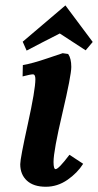

<svg xmlns="http://www.w3.org/2000/svg" viewBox="-20 -696 367 718"><path d="M214.4 -497.1 234.9 -494.1Q246.6 -477.5 246.6 -445.8Q246.6 -414.1 213.4 -272.9Q180.2 -131.8 180.2 -90.3Q180.2 -63.5 188 -63.5Q199.2 -63.5 239.7 -117.2L291 -83.5Q269.5 -49.3 232.2 -23.4Q194.8 2.4 151.4 2.4Q105.5 2.4 80.6 -20.5Q55.7 -43.5 55.7 -82Q55.7 -103.5 84 -231.9Q112.3 -360.4 112.3 -399.9Q112.3 -418 103 -418Q94.2 -418 64.5 -410.2L65.4 -452.6Q102.1 -459 155.5 -477.3Q209 -495.6 214.4 -497.1ZM64.9 -540 224.6 -675.8 326.7 -539.1 300.3 -507.8 203.6 -570.8Q133.3 -535.2 79.6 -506.8Z"/></svg>

Font: Flanker
Style: Bold Italic
Weight: 700
Italic angle: -12°
Designer: Flanker
Version: Version 2.000